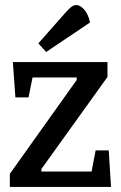

<svg xmlns="http://www.w3.org/2000/svg" viewBox="-20 -741 481 761"><path d="M19 0V-52L284 -424V-434H109L93 -355H41L31 -495H406V-436L144 -71V-61H343L359 -145H411L420 0ZM163 -535 132 -569 237 -688Q249 -702 260 -711.5Q271 -721 283 -721Q297 -721 313 -704Q329 -687 337 -652Z"/></svg>

Font: Faustina Light Medium
Style: Regular
Weight: 500
Version: Version 1.200